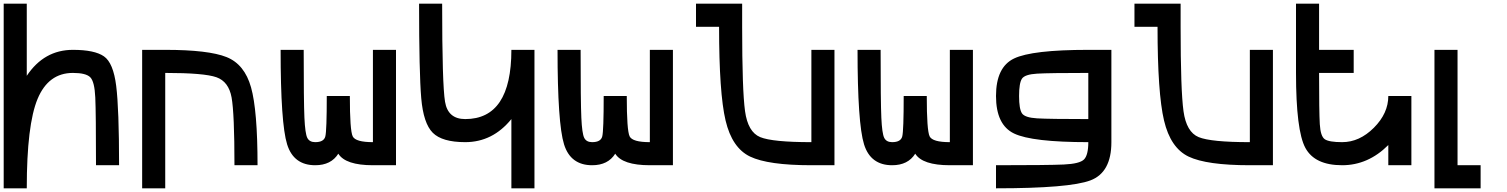

<svg xmlns="http://www.w3.org/2000/svg" viewBox="-20 -895 8165 1040"><path d="M375 -625Q492.2 -625 543 -589.8Q593.8 -554.7 609.4 -429.7Q625 -304.7 625 0H500Q500 -281.2 496.1 -367.2Q492.2 -453.1 468.8 -476.6Q445.3 -500 375 -500Q242.2 -500 183.6 -359.4Q125 -218.8 125 125H0V-875H125V-484.4Q218.8 -625 375 -625Z M875 125H750V-625H875Q1109.4 -625 1207 -585.9Q1304.7 -546.9 1339.8 -421.9Q1375 -296.9 1375 0H1250Q1250 -281.2 1234.4 -367.2Q1218.8 -453.1 1152.3 -476.6Q1085.9 -500 875 -500Z M2000 -625H2125V0H2000Q1851.6 0 1812.5 -62.5Q1773.4 0 1687.5 0Q1570.3 0 1535.2 -113.3Q1500 -226.6 1500 -625H1625Q1625 -343.8 1628.9 -257.8Q1632.8 -171.9 1644.5 -148.4Q1656.2 -125 1687.5 -125Q1734.4 -125 1742.2 -156.2Q1750 -187.5 1750 -375H1875Q1875 -187.5 1890.6 -156.2Q1906.2 -125 2000 -125Z M2750 -625H2875V125H2750V-250Q2648.4 -125 2500 -125Q2375 -125 2324.2 -175.8Q2273.4 -226.6 2261.7 -363.3Q2250 -500 2250 -875H2375Q2375 -437.5 2390.6 -343.8Q2406.2 -250 2500 -250Q2750 -250 2750 -625Z M3500 -625H3625V0H3500Q3351.6 0 3312.5 -62.5Q3273.4 0 3187.5 0Q3070.3 0 3035.2 -113.3Q3000 -226.6 3000 -625H3125Q3125 -343.8 3128.9 -257.8Q3132.8 -171.9 3144.5 -148.4Q3156.2 -125 3187.5 -125Q3234.4 -125 3242.2 -156.2Q3250 -187.5 3250 -375H3375Q3375 -187.5 3390.6 -156.2Q3406.2 -125 3500 -125Z M4375 -625H4500V0H4375Q4140.6 0 4043 -46.9Q3945.3 -93.8 3910.2 -242.2Q3875 -390.6 3875 -750H3750V-875H4000V-750Q4000 -406.2 4015.6 -293Q4031.2 -179.7 4097.7 -152.3Q4164.1 -125 4375 -125Z M5125 -625H5250V0H5125Q4976.6 0 4937.5 -62.5Q4898.4 0 4812.5 0Q4695.3 0 4660.2 -113.3Q4625 -226.6 4625 -625H4750Q4750 -343.8 4753.9 -257.8Q4757.8 -171.9 4769.5 -148.4Q4781.2 -125 4812.5 -125Q4859.4 -125 4867.2 -156.2Q4875 -187.5 4875 -375H5000Q5000 -187.5 5015.6 -156.2Q5031.2 -125 5125 -125Z M5875 -250V-500Q5664.1 -500 5597.7 -496.1Q5531.2 -492.2 5515.6 -468.8Q5500 -445.3 5500 -375Q5500 -304.7 5515.6 -281.2Q5531.2 -257.8 5597.7 -253.9Q5664.1 -250 5875 -250ZM5375 0Q5656.2 0 5742.2 -3.9Q5828.1 -7.8 5851.6 -31.2Q5875 -54.7 5875 -125Q5570.3 -125 5472.7 -171.9Q5375 -218.8 5375 -375Q5375 -531.2 5472.7 -578.1Q5570.3 -625 5875 -625H6000V-125Q6000 39.1 5886.7 82Q5773.4 125 5375 125Z M6750 -625H6875V0H6750Q6515.6 0 6418 -46.9Q6320.3 -93.8 6285.2 -242.2Q6250 -390.6 6250 -750H6125V-875H6375V-750Q6375 -406.2 6390.6 -293Q6406.2 -179.7 6472.7 -152.3Q6539.1 -125 6750 -125Z M7250 0Q7101.6 0 7050.8 -93.8Q7000 -187.5 7000 -500V-875H7125V-625H7312.5V-500H7125Q7125 -289.1 7128.9 -222.7Q7132.8 -156.2 7156.2 -140.6Q7179.7 -125 7250 -125Q7343.8 -125 7421.9 -203.1Q7500 -281.2 7500 -375H7625V0H7500V-109.4Q7390.6 0 7250 0Z M7875 -625V0H8000V125H7750V-625Z"/></svg>

Font: CraftyPE
Style: Regular
Weight: 400
Designer: Erek Butcher
Foundry: Haunted Coop
Version: Version 0.018;April 4, 2024;FontCreator 15.0.0.2962 64-bit